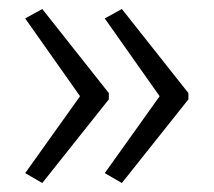

<svg xmlns="http://www.w3.org/2000/svg" viewBox="-20 -578 475 427"><path d="M399 -357V-371L251 -558L213 -537L335 -364L213 -193L251 -171ZM222 -357V-371L74 -558L36 -537L158 -364L36 -193L74 -171Z"/></svg>

Font: Noto Sans Telugu UI Condensed Light
Style: Regular
Weight: 300
Width: 3
Designer: Jelle Bosma - Monotype Design Team
Foundry: Monotype Imaging Inc.
Version: Version 2.005